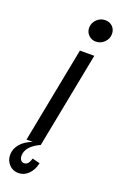

<svg xmlns="http://www.w3.org/2000/svg" viewBox="-194 -729 593 942"><g transform="rotate(20 102.5 -257.5)"><path d="M-31 97Q-31 66 -9.5 40.5Q12 15 52 0H19L116 -500H191L94 0H95Q23 33 23 82Q23 96 29.5 104.5Q36 113 47 113Q70 113 79 77L119 87Q111 124 88.5 146Q66 168 37 168Q8 168 -11.5 147.5Q-31 127 -31 97ZM183 -683Q206 -683 221 -668Q236 -653 236 -630Q236 -605 217.5 -586.5Q199 -568 173 -568Q151 -568 135.5 -583.5Q120 -599 120 -621Q120 -646 138.5 -664.5Q157 -683 183 -683Z"/></g></svg>

Font: MedMera Sans
Style: Italic
Weight: 400
Italic angle: -11°
Designer: Kasper Nordkvist
Foundry: UNCUT.wtf
Version: Version 1.300